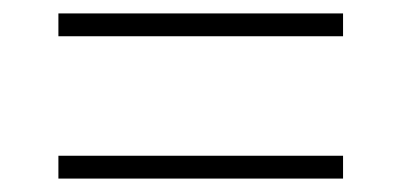

<svg xmlns="http://www.w3.org/2000/svg" viewBox="-20 -500 599 286"><path d="M67 -446V-480H491V-446ZM67 -234V-268H491V-234Z"/></svg>

Font: Noto Serif Armenian ExtraLight
Style: Regular
Weight: 250
Version: Version 2.007